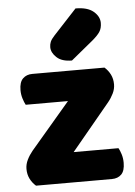

<svg xmlns="http://www.w3.org/2000/svg" viewBox="-54 -793 588 834"><g transform="rotate(-5 240.5 -376.0)"><path d="M136 0H69Q53 -14 43.5 -33Q34 -52 34 -76Q34 -96 43.5 -115.5Q53 -135 67 -152L351 -485H410Q426 -471 435.5 -452Q445 -433 445 -409Q445 -389 435.5 -369.5Q426 -350 412 -333ZM374 -485V-354H55Q49 -365 43.5 -382.5Q38 -400 38 -419Q38 -454 54 -469.5Q70 -485 95 -485ZM121 0V-131H440Q446 -121 451.5 -103.5Q457 -86 457 -66Q457 -31 441.5 -15.5Q426 0 400 0ZM206 -643 307 -752Q359 -752 385 -730Q411 -708 411 -680Q411 -657 401 -641.5Q391 -626 367 -606L272 -528Q228 -528 205.5 -549Q183 -570 183 -594Q183 -606 187.5 -617Q192 -628 206 -643Z"/></g></svg>

Font: Baloo Tamma 2 ExtraBold
Style: Regular
Weight: 800
Designer: Divya Kowshik, Shuchita Grover and Ek Type
Foundry: Ek Type
Version: Version 1.700